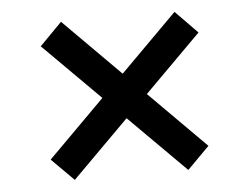

<svg xmlns="http://www.w3.org/2000/svg" viewBox="-41 -574 748 576"><g transform="rotate(-5 333.0 -286.0)"><path d="M503.9 -48.3 95.2 -456.5 162.1 -524.4 570.3 -115.2ZM162.1 -48.3 95.2 -115.2 503.9 -524.4 570.3 -456.5Z"/></g></svg>

Font: Inter V
Style: Weight 500 Optical size 14.0
Weight: 500
Designer: Rasmus Andersson
Foundry: rsms
Version: Version 4.000;git-4fc901f